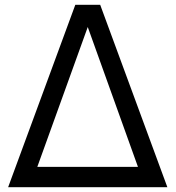

<svg xmlns="http://www.w3.org/2000/svg" viewBox="-20 -783 734 803"><path d="M680 0H14L295 -763H399ZM347 -670 136 -85H557Z"/></svg>

Font: Open Sauce One
Style: Regular
Weight: 400
Designer: Alfredo Marco Pradil
Foundry: Creative Sauce Fz LLC
Version: Version 1.477